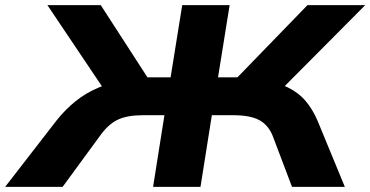

<svg xmlns="http://www.w3.org/2000/svg" viewBox="-56 -725 1437 745"><path d="M-36 0 163 -257Q197 -300 237.5 -332.5Q278 -365 328.5 -386Q379 -407 445 -417L353 -370L128 -705H335L529 -405L504 -425H606L651 -705H835L790 -425H896L846 -405L1137 -705H1361L1028 -370L956 -417Q1018 -407 1060.5 -386Q1103 -365 1130 -333Q1157 -301 1176 -257L1282 0H1077L1002 -198Q985 -240 950 -259Q915 -278 848 -278H766L722 0H538L582 -278H499Q438 -278 401 -260.5Q364 -243 332 -198L187 0Z"/></svg>

Font: Nunito Sans 7pt Expanded ExtraBold
Style: Italic
Weight: 800
Width: 7
Italic angle: -9°
Designer: Vernon Adams
Foundry: Vernon Adams
Version: Version 3.101;gftools[0.9.27]